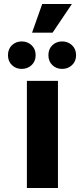

<svg xmlns="http://www.w3.org/2000/svg" viewBox="-20 -944 421 964"><path d="M141 -780 192 -924H341L244 -780ZM292 -598Q263 -598 243 -617Q223 -636 223 -667Q223 -698 243 -717Q263 -736 292 -736Q321 -736 341.5 -717Q362 -698 362 -667Q362 -636 341.5 -617Q321 -598 292 -598ZM89 -598Q60 -598 40 -617Q20 -636 20 -667Q20 -698 40 -717Q60 -736 89 -736Q118 -736 138.5 -717Q159 -698 159 -667Q159 -636 138.5 -617Q118 -598 89 -598ZM115 0V-538H271V0Z"/></svg>

Font: Montserrat Z
Style: Bold
Weight: 700
Designer: Julieta Ulanovsky
Foundry: Julieta Ulanovsky
Version: Version 8.000